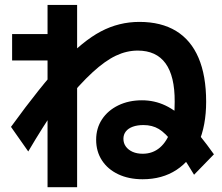

<svg xmlns="http://www.w3.org/2000/svg" viewBox="-20 -746 904 783"><path d="M372.1 -176.1Q372.1 -223.1 396.1 -259.5Q420.1 -295.8 462.6 -316.4Q505.1 -337 558.9 -337Q609.8 -337 654.6 -315.8Q699.5 -294.7 746.6 -247Q793.7 -199.3 852.4 -116.7L771.4 -33.4Q718.8 -120.4 686.6 -162.2Q654.4 -204 627.6 -220Q600.8 -236 565.1 -236Q539.8 -236 521.3 -229.2Q502.8 -222.4 493.1 -209.8Q483.3 -197.2 483.3 -179.9Q483.3 -162 493.3 -148.3Q503.2 -134.7 520.8 -126.8Q538.5 -119 561.9 -119Q603 -119 632.4 -144.4Q661.9 -169.9 677.4 -217.4Q693 -264.9 692.4 -331.2Q693 -435.4 655.1 -487.6Q617.2 -539.7 541.7 -539.7Q496.6 -539.7 452.8 -519Q409 -498.4 357.6 -451.2Q306.1 -404.1 237.9 -321.1L213.7 -315.6Q154.8 -229.7 95.2 -128.3L24.8 -228.6Q146.4 -396.2 231.9 -487.6Q317.4 -578.9 391.3 -617.8Q465.1 -656.7 548.5 -656.7Q637.2 -656.7 698 -619.7Q758.8 -582.6 789.7 -510Q820.7 -437.3 820.7 -331.2Q820.7 -233.7 789.3 -162.5Q757.9 -91.3 699.8 -53.2Q641.6 -15 561.4 -15Q505.3 -15 462.3 -35.3Q419.4 -55.6 395.8 -91.9Q372.1 -128.2 372.1 -176.1ZM173.9 -499.5H29.4V-607.1H173.9V-725.8H294.5V17.4H173.9Z"/></svg>

Font: Pretendard GOV Variable
Style: Regular
Weight: 400
Designer: Base glyphs from Inter by Rasmus Andersson; Hangul glyphs from Noto Sans CJK(Source Han Sans) by Jang Soo-young and Kang
Foundry: Kil Hyung-jin
Version: Version 1.307;Glyphs 3.2 (3192)